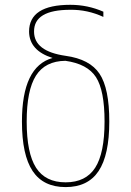

<svg xmlns="http://www.w3.org/2000/svg" viewBox="-20 -760 540 790"><path d="M70.3 -259.8Q70.3 -486.3 196.3 -521.5Q100.6 -551.8 99.6 -629.9Q99.6 -740.2 269.5 -740.2Q340.8 -740.2 405.3 -711.9V-690.4Q339.8 -720.7 269.5 -719.7Q119.1 -719.7 120.1 -629.9Q120.1 -548.8 250 -530.3Q349.6 -516.6 389.6 -456.5Q429.7 -396.5 429.7 -259.8Q429.7 -122.1 385.7 -56.2Q341.8 9.8 250 9.8Q158.2 9.8 114.3 -56.2Q70.3 -122.1 70.3 -259.8ZM249 -509.8Q166 -508.8 127.9 -448.7Q89.8 -388.7 89.8 -259.8Q89.8 -129.9 128.4 -69.8Q167 -9.8 250 -9.8Q333 -9.8 371.6 -69.8Q410.2 -129.9 410.2 -259.8Q410.2 -387.7 375 -442.4Q339.8 -497.1 249 -509.8Z"/></svg>

Font: Mgen+ 1m thin
Style: Regular
Weight: 100
Designer: [Source Han Sans]
Ryoko NISHIZUKA  (kana & ideographs); Paul D. Hunt (Latin, Greek & Cyrillic); Wenlong ZHANG  (bopomofo
Version: Version 1.059.20150602